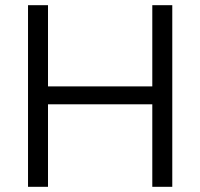

<svg xmlns="http://www.w3.org/2000/svg" viewBox="-20 -720 771 740"><path d="M88 0V-700H165V-387H567V-700H644V0H567V-318H165V0Z"/></svg>

Font: Red Hat Text
Style: Regular
Weight: 400
Designer: Pentagram / MCKL
Foundry: Pentagram / MCKL
Version: Version 1.005; Red Hat Text